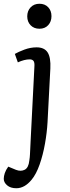

<svg xmlns="http://www.w3.org/2000/svg" viewBox="-54 -773 370 1022"><path d="M91 -686Q91 -715 109 -734Q127 -753 156 -753Q185 -753 202.5 -734.5Q220 -716 220 -687Q220 -658 202.5 -639Q185 -620 156 -620Q127 -620 109 -638.5Q91 -657 91 -686ZM199 -122Q196 -68 185.5 -8.5Q175 51 157 102.5Q139 154 114 184Q77 229 33 229Q2 229 -16 213.5Q-34 198 -34 179Q-34 165 -28.5 148.5Q-23 132 -10 114L31 131Q57 141 77.5 130.5Q98 120 102 82Q105 63 105.5 49Q106 35 107 19Q108 3 109 -23L129 -416Q131 -440 124.5 -448.5Q118 -457 104 -457Q76 -457 41 -441L25 -486Q44 -497 76 -509Q108 -521 141 -521Q182 -521 199.5 -494Q217 -467 214 -408Z"/></svg>

Font: Literata 12pt
Style: Italic
Weight: 400
Italic angle: -2°
Designer: Latin by Veronika Burian and Jose Scaglione. Greek by Irene Vlachou. Cyrillic by Vera Evstafieva
Foundry: TypeTogether
Version: Version 3.002